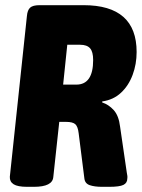

<svg xmlns="http://www.w3.org/2000/svg" viewBox="-20 -720 548 742"><path d="M85 2Q48 2 32.5 -8Q17 -18 18 -37L84 -658Q86 -681 96.5 -690.5Q107 -700 133 -700H303Q508 -700 508 -519Q508 -472 492.5 -430.5Q477 -389 447.5 -361.5Q418 -334 375 -328V-324Q400 -316 419.5 -294.5Q439 -273 444 -231L470 -53Q471 -47 472 -41.5Q473 -36 472 -30Q472 -13 457 -5.5Q442 2 402 2H375Q345 2 326.5 -4.5Q308 -11 306 -31L284 -205Q281 -231 271 -240Q261 -249 235 -249H209L186 -36Q183 2 111 2ZM224 -393H275Q340 -393 340 -488Q340 -520 328 -533.5Q316 -547 290 -547H240Z"/></svg>

Font: Asap Condensed Condensed ExtraBold
Style: Italic
Weight: 800
Width: 3
Italic angle: -6°
Designer: Pablo Cosgaya
Foundry: Omnibus-Type
Version: Version 3.001; ttfautohint (v1.8.4.7-5d5b)